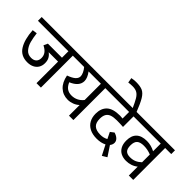

<svg xmlns="http://www.w3.org/2000/svg" viewBox="-29 -1576 2345 2345"><g transform="rotate(45 1144.0 -403.5)"><path d="M700.7 -551.3H595.2V0H519V-372.6H356.9Q389.2 -349.1 404.8 -318.8Q420.4 -288.6 420.4 -246.6Q420.4 -202.6 400.6 -169.4Q380.9 -136.2 344 -118.2Q307.1 -100.1 257.8 -100.1Q146.5 -100.1 92.3 -186.3Q38.1 -272.5 28.3 -424.8L90.3 -433.1Q98.6 -363.3 113.3 -307.9Q127.9 -252.4 161.6 -212.2Q195.3 -171.9 252.4 -171.9Q297.9 -171.9 321.5 -195.3Q345.2 -218.8 345.2 -260.3Q345.2 -303.2 321.8 -334Q298.3 -364.7 252 -387.2L275.9 -439.5V-439.9H519V-551.3H-7.3V-616.2H700.7Z M1261.2 -551.3H1156.2V0H1080.1V-184.1Q1050.3 -155.8 1010.7 -140.9Q971.2 -126 931.6 -126Q848.6 -126 791.7 -178.5Q734.9 -231 716.3 -329.6Q782.2 -353.5 812 -380.4Q841.8 -407.2 841.8 -440.9Q841.8 -462.9 827.9 -493.4Q814 -523.9 790.5 -551.3H686V-616.2H1261.2ZM1080.1 -551.3H867.2Q916 -486.8 916 -433.1Q916 -388.2 885.3 -352.1Q854.5 -315.9 793.9 -290.5Q815.4 -240.2 847.7 -217.8Q879.9 -195.3 928.2 -195.3Q972.2 -195.3 1011 -213.9Q1049.8 -232.4 1080.1 -270.5Z M1710.9 63.5 1644 -66.9Q1591.3 -39.6 1516.6 -39.6Q1444.3 -39.6 1393.8 -65.7Q1343.3 -91.8 1317.9 -138.4Q1292.5 -185.1 1292.5 -246.6Q1292.5 -340.3 1346.9 -390.9Q1401.4 -441.4 1522 -441.4Q1544.9 -441.4 1567.4 -438V-551.3H1246.6V-616.2H1763.2V-551.3H1644V-369.1Q1591.8 -373 1534.7 -373Q1477.5 -373 1442.1 -360.4Q1406.7 -347.7 1389.4 -318.4Q1372.1 -289.1 1372.1 -238.8Q1372.1 -167.5 1408.4 -136.5Q1444.8 -105.5 1513.7 -105.5Q1542 -105.5 1565.2 -110.8Q1588.4 -116.2 1613.8 -129.4L1573.2 -212.4L1619.6 -248Q1660.2 -236.3 1684.6 -212.9Q1709 -189.5 1709 -158.2Q1709 -144 1703.4 -128.9Q1697.8 -113.8 1687 -100.6L1771.5 26.9Z M1570.8 -603.5Q1532.7 -688.5 1508.8 -728.3Q1484.9 -768.1 1454.8 -785.9Q1424.8 -803.7 1376 -803.7Q1341.3 -803.7 1305.7 -798.3L1294.4 -862.8Q1334 -871.1 1369.1 -871.1Q1442.9 -871.1 1483.2 -852.3Q1523.4 -833.5 1556.4 -779.5Q1589.4 -725.6 1636.2 -605.5L1579.6 -583Z M2294.9 -551.3H2189.9V0H2113.8V-153.3Q2083 -127.9 2043.9 -114.7Q2004.9 -101.6 1961.9 -101.6Q1911.6 -101.6 1872.8 -120.8Q1834 -140.1 1811.8 -180.2Q1789.6 -220.2 1789.6 -279.8Q1789.6 -366.7 1835.9 -410.9Q1882.3 -455.1 1972.7 -455.1Q2044.4 -455.1 2113.8 -418.9V-551.3H1748.5V-616.2H2294.9ZM2113.8 -228.5V-362.8Q2050.8 -387.7 1987.8 -387.7Q1925.3 -387.7 1896.2 -361.8Q1867.2 -335.9 1867.2 -274.9Q1867.2 -216.8 1891.4 -192.1Q1915.5 -167.5 1964.8 -167.5Q2010.7 -167.5 2046.1 -182.6Q2081.5 -197.8 2113.8 -228.5Z"/></g></svg>

Font: Varta
Style: Regular
Weight: 400
Designer: Joana Correia, Viktoriya Grabowska, Eben Sorkin
Foundry: Sorkin Type
Version: Version 1.003; ttfautohint (v1.3) -l 8 -r 24 -G 200 -x 12 -H